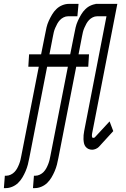

<svg xmlns="http://www.w3.org/2000/svg" viewBox="-78 -760 648 990"><path d="M-58 210 -53 146H-45Q-34 146 -22.5 140.5Q-11 135 -3 126.5Q5 118 10.5 108Q16 98 20.5 86.5Q25 75 27.5 64.5Q30 54 32 43L122 -416H68L72 -480H134L155 -585Q158 -602 162 -619Q166 -636 173.5 -652.5Q181 -669 190.5 -685Q200 -701 213 -713.5Q226 -726 243 -733Q260 -740 277 -740H327L321 -676H272Q261 -676 250 -670.5Q239 -665 231 -656.5Q223 -648 217.5 -638Q212 -628 207 -616.5Q202 -605 199.5 -594.5Q197 -584 195 -573L177 -480H272L267 -416H165L73 55Q70 72 65.5 89Q61 106 54 122.5Q47 139 37.5 155Q28 171 15 183.5Q2 196 -15 203Q-32 210 -49 210ZM92 210 97 146H105Q116 146 127.5 140.5Q139 135 147 126.5Q155 118 160.5 108Q166 98 170.5 86.5Q175 75 177.5 64.5Q180 54 182 43L272 -416H218L222 -480H284L305 -585Q308 -602 312 -619Q316 -636 323.5 -652.5Q331 -669 340.5 -685Q350 -701 363 -713.5Q376 -726 393 -733Q410 -740 427 -740H477L471 -676H422Q411 -676 400 -670.5Q389 -665 381 -656.5Q373 -648 367.5 -638Q362 -628 357 -616.5Q352 -605 349.5 -594.5Q347 -584 345 -573L327 -480H381L377 -416H315L223 55Q220 72 215.5 89Q211 106 204 122.5Q197 139 187.5 155Q178 171 165 183.5Q152 196 135 203Q118 210 101 210ZM397 12Q387 12 378 8Q369 4 363 -4Q357 -12 355 -21.5Q353 -31 352.5 -42Q352 -53 353 -63Q354 -73 356 -84L471 -676H409L415 -740H527L397 -72Q396 -68 396 -64.5Q396 -61 396 -58Q396 -55 397.5 -52Q399 -49 402 -49Q404 -49 407.5 -50Q411 -51 412 -53L487 -134L506 -84L432 -3Q425 4 415.5 8Q406 12 397 12Z"/></svg>

Font: Lode
Style: Italic
Weight: 400
Italic angle: -11°
Monospace: yes
Designer: Belleve Invis
Foundry: Belleve Invis
Version: Version 29.2.0; ttfautohint (v1.8.3)